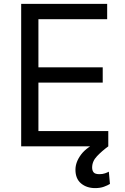

<svg xmlns="http://www.w3.org/2000/svg" viewBox="-20 -747 638 980"><path d="M88.1 0V-727.3H527V-649.1H176.1V-403.4H504.3V-325.3H176.1V-78.1H532.7V0ZM465.9 213.1Q422.2 213.1 393.6 189.1Q365.1 165.1 365.1 119.3Q365.1 79.9 394.5 41Q424 2.1 494.3 -29.8L532.7 0Q500.7 23.4 475.5 49.7Q450.3 76 450.3 108Q450.3 123.9 458.1 133Q465.9 142 487.2 142Q503.2 142 515.6 137.8Q528.1 133.5 535.5 129.3L541.2 191.8Q529.5 199.2 510.5 206.1Q491.5 213.1 465.9 213.1Z"/></svg>

Font: Inter UI
Style: Regular
Weight: 400
Designer: Rasmus Andersson
Foundry: rsms
Version: 3.2;8d6f07862